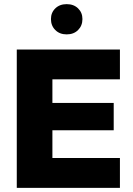

<svg xmlns="http://www.w3.org/2000/svg" viewBox="-20 -907 644 927"><path d="M61 0V-668H559V-524H233V-410H529V-278H233V-144H559V0ZM302 -741Q268 -741 247 -762Q226 -783 226 -815Q226 -846 247 -866.5Q268 -887 302 -887Q336 -887 357 -866.5Q378 -846 378 -815Q378 -783 357 -762Q336 -741 302 -741Z"/></svg>

Font: Gantari ExtraBold
Style: Regular
Weight: 800
Version: Version 1.000